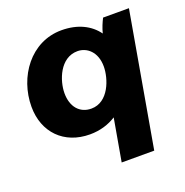

<svg xmlns="http://www.w3.org/2000/svg" viewBox="-130 -651 936 970"><g transform="rotate(-20 337.5 -166.0)"><path d="M523 -520C512 -498 501 -473 494 -445C455 -499 390 -532 303 -532C137 -532 29 -380 29 -220C29 -82 121 12 260 12C315 12 362 -3 401 -28L361 200H536L662 -520ZM343 -405C393 -405 442 -366 442 -287C442 -222 404 -108 311 -108C248 -108 209 -155 209 -227C209 -295 249 -405 343 -405Z"/></g></svg>

Font: Fixel Display ExtraBold
Style: Italic
Weight: 800
Italic angle: -10°
Designer: AlfaBravo + MacPaw
Foundry: Kyrylo Tkachov, Marchela Mozhyna, Serhii Makarenko, Maria Weinstein, Zakhar Kryvoshyya
Version: Version 1.210;Glyphs 3.2 (3217)